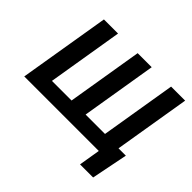

<svg xmlns="http://www.w3.org/2000/svg" viewBox="-190 -1000 1445 1445"><g transform="rotate(45 532.5 -278.0)"><path d="M951.3 171.2H811.8L840.2 0H46.9L167.6 -727.3H317.8L218 -123.6H426.8L526.6 -727.3H676.1L576.3 -123.6H782.7L882.5 -727.3H1032L931.1 -119H1009.2Z"/></g></svg>

Font: Linik Sans
Style: Bold Italic
Weight: 700
Italic angle: 9°
Designer: Fonts by Rasmus Andersson / Changes by Cristiano Sobral with parts from Marc Monis
Foundry: rsms
Version: Version 3.020; ttfautohint (v1.6)